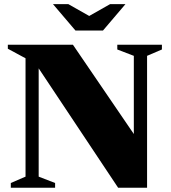

<svg xmlns="http://www.w3.org/2000/svg" viewBox="-20 -886 806 906"><path d="M100.5 -52.5V-611L17 -656V-675H324L659 -184L611.5 -171V-622.5L533.5 -652.5V-675H744V-652.5L674 -622.5V0H537.5L135.5 -604L162.5 -620.5V-52.5L240 -22.5V0H31V-22.5ZM418 -801H384L499.5 -866.5H572L466 -742H336L230 -866.5H302.5Z"/></svg>

Font: Newsreader 24pt ExtraBold
Style: Regular
Weight: 800
Designer: Hugues Gentile
Foundry: Production Type
Version: Version 1.003